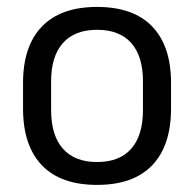

<svg xmlns="http://www.w3.org/2000/svg" viewBox="-20 -521 560 554"><path d="M260 12.5Q155 12.5 100.8 -44.2Q46.5 -101 46.5 -207.5V-282Q46.5 -388 101 -444.5Q155.5 -501 260 -501Q365 -501 419.2 -444.5Q473.5 -388 473.5 -282V-207.5Q473.5 -101 419.2 -44.2Q365 12.5 260 12.5ZM260 -53.5Q325 -53.5 358.8 -92Q392.5 -130.5 392.5 -203V-286.5Q392.5 -358.5 358.8 -396.8Q325 -435 260 -435Q195.5 -435 161.5 -396.8Q127.5 -358.5 127.5 -286.5V-203Q127.5 -130.5 161.5 -92Q195.5 -53.5 260 -53.5Z"/></svg>

Font: Anek Devanagari
Style: Regular
Weight: 400
Designer: Kailash Malviya (Devanagari) & Yesha Goshar (Latin)
Foundry: Ek Type
Version: Version 1.003